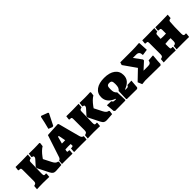

<svg xmlns="http://www.w3.org/2000/svg" viewBox="207 -1975 3161 3161"><g transform="rotate(-45 1788.0 -394.5)"><path d="M347 -368Q354 -375 358.5 -384.5Q363 -394 363 -403Q363 -417 356.5 -422Q350 -427 332 -428L326 -437L334 -506Q348 -506 384 -505Q420 -504 456 -504Q488 -504 527 -505.5Q566 -507 581 -508L590 -495L582 -432Q520 -396 456 -309L435 -279L504 -143Q521 -109 539 -92.5Q557 -76 582 -72L591 -59L582 4Q564 5 512.5 9Q461 13 447 13Q413 13 394 0Q375 -13 356 -50L257 -247L261 -272ZM45 -429H24L16 -441L24 -505L162 -504Q201 -504 247.5 -505.5Q294 -507 312 -507L306 -431Q275 -423 266.5 -415.5Q258 -408 257 -388L251 -127Q251 -95 256 -84.5Q261 -74 277 -74Q288 -74 294 -75Q300 -76 302 -76L309 -67L302 3Q284 3 239.5 1.5Q195 0 158 0Q113 0 71.5 1.5Q30 3 15 4L21 -67Q54 -75 64 -87Q74 -99 74 -132V-390Q74 -414 68 -421.5Q62 -429 45 -429Z M880 -3 885 -75Q906 -77 918.5 -79.5Q931 -82 933.5 -86Q936 -90 936 -101L935 -110L933 -131Q910 -132 872 -132Q861 -132 833 -130L809 -129L803 -103L802 -89Q802 -80 805 -78Q808 -76 824 -76H842L850 -67L843 3Q830 3 792 2Q754 1 713 1H600L606 -72Q634 -80 645 -111L773 -500L1014 -513L1027 -502Q1040 -453 1071.5 -332.5Q1103 -212 1127 -125Q1134 -99 1144.5 -87Q1155 -75 1172 -73L1178 -64L1171 2L1051 1Q991 1 946 2Q901 3 887 4ZM875 -238Q899 -238 914 -239L890 -363H871L837 -238ZM851 -567Q883 -686 904 -793L918 -802L1034 -759L1042 -744L942 -545L919 -539Z M1529 -368Q1536 -375 1540.5 -384.5Q1545 -394 1545 -403Q1545 -417 1538.5 -422Q1532 -427 1514 -428L1508 -437L1516 -506Q1530 -506 1566 -505Q1602 -504 1638 -504Q1670 -504 1709 -505.5Q1748 -507 1763 -508L1772 -495L1764 -432Q1702 -396 1638 -309L1617 -279L1686 -143Q1703 -109 1721 -92.5Q1739 -76 1764 -72L1773 -59L1764 4Q1746 5 1694.5 9Q1643 13 1629 13Q1595 13 1576 0Q1557 -13 1538 -50L1439 -247L1443 -272ZM1227 -429H1206L1198 -441L1206 -505L1344 -504Q1383 -504 1429.5 -505.5Q1476 -507 1494 -507L1488 -431Q1457 -423 1448.5 -415.5Q1440 -408 1439 -388L1433 -127Q1433 -95 1438 -84.5Q1443 -74 1459 -74Q1470 -74 1476 -75Q1482 -76 1484 -76L1491 -67L1484 3Q1466 3 1421.5 1.5Q1377 0 1340 0Q1295 0 1253.5 1.5Q1212 3 1197 4L1203 -67Q1236 -75 1246 -87Q1256 -99 1256 -132V-390Q1256 -414 1250 -421.5Q1244 -429 1227 -429Z M1819 -16Q1816 -72 1810 -121L1807 -160L1904 -156Q1917 -134 1925.5 -129.5Q1934 -125 1960 -125H1984V-134Q1833 -190 1833 -320Q1833 -411 1902 -461.5Q1971 -512 2092 -512Q2215 -512 2284.5 -460Q2354 -408 2354 -316Q2354 -251 2316.5 -206.5Q2279 -162 2203 -134V-125H2226Q2252 -125 2261.5 -130Q2271 -135 2282 -157L2379 -162L2374 -105Q2371 -73 2367 -16L2349 2L2113 0L2103 -11L2110 -189Q2135 -210 2144 -236Q2153 -262 2153 -310Q2153 -359 2140.5 -376Q2128 -393 2093 -393Q2059 -393 2046.5 -375.5Q2034 -358 2034 -308Q2034 -260 2042.5 -236.5Q2051 -213 2077 -189L2084 -11L2075 0L1838 2Z M2432 -70 2603 -234 2447 -456 2462 -504H2749Q2810 -504 2900 -512L2909 -504L2917 -341L2811 -326Q2810 -370 2792.5 -389.5Q2775 -409 2738 -409H2660L2760 -273V-250L2636 -136H2741Q2775 -136 2792 -150.5Q2809 -165 2814 -197L2919 -205L2924 -199Q2911 -63 2911 -16L2893 2L2541 -2L2464 6Z M2973 -69Q3005 -75 3015 -87Q3025 -99 3025 -132V-390Q3025 -414 3019 -421.5Q3013 -429 2996 -429H2975L2967 -441L2974 -504H3083Q3132 -504 3185 -505.5Q3238 -507 3258 -507L3252 -431Q3227 -427 3219 -420Q3211 -413 3210 -396L3205 -308L3266 -305Q3305 -305 3329 -307V-390Q3329 -413 3323 -421Q3317 -429 3300 -429H3278L3270 -441L3277 -504H3417Q3456 -504 3503 -505.5Q3550 -507 3569 -507L3563 -433Q3533 -428 3524 -420.5Q3515 -413 3514 -391Q3506 -306 3506 -127Q3506 -99 3513.5 -87.5Q3521 -76 3538 -76Q3546 -76 3551.5 -77Q3557 -78 3559 -78L3567 -68L3559 1L3412 0L3269 1L3275 -73Q3304 -74 3316.5 -87Q3329 -100 3329 -128V-200L3290 -201Q3269 -200 3241 -197.5Q3213 -195 3202 -194V-127Q3202 -95 3207 -84.5Q3212 -74 3228 -74Q3237 -74 3242 -75Q3247 -76 3248 -76L3255 -67L3248 3Q3231 3 3186.5 1.5Q3142 0 3105 0Q3065 0 3005 2L2966 3Z"/></g></svg>

Font: Alegreya SC Black
Style: Regular
Weight: 900
Designer: Juan Pablo del Peral
Foundry: Huerta Tipografica
Version: Version 2.007; ttfautohint (v1.6)